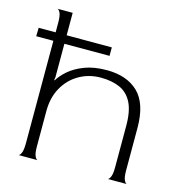

<svg xmlns="http://www.w3.org/2000/svg" viewBox="-116 -782 823 875"><g transform="rotate(15 295.0 -345.0)"><path d="M48 0Q55 0 61.5 -14Q68 -28 68 -60V-630Q68 -662 61.5 -675.5Q55 -689 48 -690H120V-386L118 -373L120 -371Q134 -395 162 -419.5Q190 -444 234 -461Q278 -478 339 -478Q434 -478 487.5 -426Q541 -374 541 -259V-60Q541 -28 547.5 -14Q554 0 561 0H469Q476 0 482.5 -14Q489 -28 489 -60V-256Q489 -326 468.5 -365.5Q448 -405 410.5 -421.5Q373 -438 321 -438Q265 -438 219 -411.5Q173 -385 146.5 -337.5Q120 -290 120 -227V-60Q120 -28 126.5 -14Q133 0 140 0ZM-13 -544 -12 -584H333V-544Z"/></g></svg>

Font: Red Rose Light
Style: Regular
Weight: 300
Designer: Jaikishan Patel
Version: Version 1.001; ttfautohint (v1.8.3)